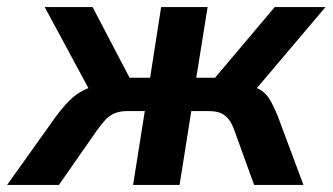

<svg xmlns="http://www.w3.org/2000/svg" viewBox="-53 -521 937 541"><path d="M-33 0 104 -192Q124 -219 142.5 -237.5Q161 -256 184 -267.5Q207 -279 240 -283L210 -247L73 -501H208L312 -302H370L401 -501H532L500 -302H553L721 -501H864L649 -247L632 -284Q660 -279 677 -270Q694 -261 705.5 -243Q717 -225 730 -193L802 0H663L608 -152Q601 -172 592 -184Q583 -196 570 -202Q557 -208 533 -208H486L453 0H322L355 -208H306Q285 -208 270.5 -202Q256 -196 244.5 -184Q233 -172 219 -152L113 0Z"/></svg>

Font: Nunito Sans 7pt SemiCondensed
Style: Bold Italic
Weight: 700
Width: 4
Italic angle: -9°
Designer: Vernon Adams
Foundry: Vernon Adams
Version: Version 3.101;gftools[0.9.27]